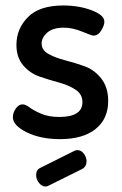

<svg xmlns="http://www.w3.org/2000/svg" viewBox="-20 -500 444 701"><path d="M280 117 159 177Q152 181 147 181Q133 181 122.5 168Q112 155 112 139Q112 120 127 113L251 51Q257 48 262 48Q276 48 286 61Q296 74 296 89Q296 108 280 117ZM196 -73Q281 -73 281 -127Q281 -156 256 -172.5Q231 -189 196 -198.5Q161 -208 125.5 -220Q90 -232 65 -261Q40 -290 40 -336Q40 -395 82 -437.5Q124 -480 211 -480Q268 -480 314.5 -462.5Q361 -445 361 -421Q361 -407 349.5 -388.5Q338 -370 321 -370Q315 -370 280 -384.5Q245 -399 213 -399Q173 -399 152.5 -381Q132 -363 132 -341Q132 -317 157 -303Q182 -289 217.5 -280Q253 -271 289 -258Q325 -245 350 -213Q375 -181 375 -131Q375 -66 329 -29Q283 8 199 8Q128 8 77.5 -17Q27 -42 27 -72Q27 -88 37.5 -103.5Q48 -119 63 -119Q73 -119 88.5 -107.5Q104 -96 131 -84.5Q158 -73 196 -73Z"/></svg>

Font: AkaAcidDosis
Style: SemiBold
Weight: 600
Designer: Edgar Tolentino, Pablo Impallari, Igino Marini, Cyberella
Foundry: Edgar Tolentino, Pablo Impallari, Igino Marini, Cyberella
Version: Version 1.007